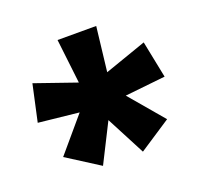

<svg xmlns="http://www.w3.org/2000/svg" viewBox="-86 -857 656 630"><g transform="rotate(-20 241.5 -542.0)"><path d="M309 -762H174L192 -607L48 -657L20 -529L161 -514L60 -395L173 -323L241 -458L312 -322L423 -395L322 -514L463 -529L437 -658L291 -607Z"/></g></svg>

Font: Noto Sans Khmer Condensed ExtraBold
Style: Regular
Weight: 800
Width: 3
Designer: Danh Hong and the Monotype Design Team
Foundry: Monotype Imaging Inc.
Version: Version 2.004